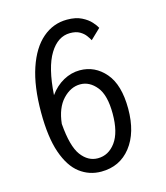

<svg xmlns="http://www.w3.org/2000/svg" viewBox="-108 -789 766 884"><g transform="rotate(-15 275.0 -347.5)"><path d="M266 11Q209 11 164.2 -23Q119.5 -57 93.8 -131Q68 -205 68 -324Q68 -448 96.8 -533.2Q125.5 -618.5 176.5 -662.2Q227.5 -706 293.5 -706Q335 -706 362.5 -692.2Q390 -678.5 406 -660.5Q422 -642.5 427.5 -631L379.5 -585Q374.5 -594.5 364.5 -608.2Q354.5 -622 336.8 -632.2Q319 -642.5 291 -642.5Q232.5 -642.5 193.5 -579Q154.5 -515.5 146 -385.5Q173.5 -424 211.2 -444.8Q249 -465.5 289.5 -465.5Q362 -465.5 411 -408.2Q460 -351 460 -237Q460 -123 407.2 -56Q354.5 11 266 11ZM275 -402.5Q229.5 -402.5 192 -362.8Q154.5 -323 146.5 -248.5Q155 -140 187.5 -96.2Q220 -52.5 266.5 -52.5Q318 -52.5 351.5 -98.5Q385 -144.5 385 -233.5Q385 -322 352.2 -362.2Q319.5 -402.5 275 -402.5Z"/></g></svg>

Font: Trispace SemiCondensed Light
Style: Regular
Weight: 300
Width: 4
Designer: Tyler Finck
Foundry: Etcetera Type Company
Version: Version 1.210; ttfautohint (v1.8.3)